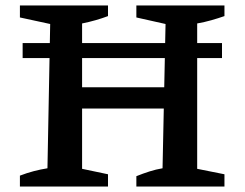

<svg xmlns="http://www.w3.org/2000/svg" viewBox="-20 -684 898 704"><path d="M480 0V-38Q505 -48 528.5 -55.5Q552 -63 576 -67L587 -596L480 -620V-664H803V-625Q780 -617 755.5 -610Q731 -603 703 -598V-65L803 -45V0ZM53 0V-40Q79 -50 104 -56.5Q129 -63 154 -67L164 -596L53 -620V-664H376V-625Q355 -617 330.5 -610Q306 -603 281 -598V-65L376 -45V0ZM226 -286V-364H648V-286ZM63 -526H794V-471H63Z"/></svg>

Font: Piazzolla Thin
Style: Bold
Weight: 700
Version: Version 2.005